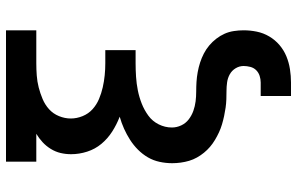

<svg xmlns="http://www.w3.org/2000/svg" viewBox="-195 -580 990 640"><g transform="rotate(-90 300.0 -260.0)"><path d="M300 215V114H345Q356 114 367 110.5Q378 107 386 99Q394 91 397 79.5Q400 68 400 57Q400 43 392.5 30.5Q385 18 372.5 11Q360 4 345.5 2Q331 0 317 0Q303 0 289 -0.5Q275 -1 261 -3Q247 -5 233 -8Q219 -11 205.5 -15Q192 -19 179 -25Q166 -31 153.5 -38.5Q141 -46 130.5 -55Q120 -64 111 -75Q102 -86 95 -98.5Q88 -111 84 -124.5Q80 -138 78 -152.5Q76 -167 76 -181Q76 -202 80.5 -223Q85 -244 95.5 -262Q106 -280 121 -295Q136 -310 154 -321.5Q172 -333 191 -341.5Q210 -350 231 -356Q205 -366 181.5 -381Q158 -396 140.5 -417Q123 -438 114.5 -464.5Q106 -491 106 -518Q106 -536 110 -553Q114 -570 123.5 -585.5Q133 -601 146 -613Q159 -625 174 -634H81V-735H519V-634H409Q389 -634 368.5 -632.5Q348 -631 328.5 -626Q309 -621 290 -613Q271 -605 256 -591.5Q241 -578 233 -558.5Q225 -539 225 -519Q225 -499 233 -479.5Q241 -460 256 -446.5Q271 -433 290 -425Q309 -417 329 -412.5Q349 -408 369 -406Q389 -404 409 -404H453V-303H409Q387 -303 364 -301.5Q341 -300 318.5 -295.5Q296 -291 274.5 -282.5Q253 -274 234.5 -260.5Q216 -247 205.5 -226Q195 -205 195 -182Q195 -166 202 -151Q209 -136 222 -126Q235 -116 250.5 -110.5Q266 -105 282 -103Q298 -101 314.5 -101Q331 -101 347 -100Q363 -99 379.5 -96Q396 -93 411.5 -88Q427 -83 441.5 -75.5Q456 -68 468.5 -57.5Q481 -47 491 -34Q501 -21 507.5 -6.5Q514 8 516.5 24.5Q519 41 519 57Q519 79 514.5 101Q510 123 498.5 142.5Q487 162 470 176.5Q453 191 432.5 199.5Q412 208 389.5 211.5Q367 215 345 215Z"/></g></svg>

Font: Iosevka SS04 Extended
Style: Bold
Weight: 700
Width: 7
Monospace: yes
Designer: Belleve Invis
Foundry: Belleve Invis
Version: Version 19.0.0; ttfautohint (v1.8.4)